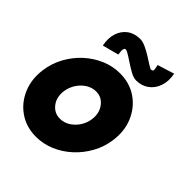

<svg xmlns="http://www.w3.org/2000/svg" viewBox="-208 -831 969 969"><g transform="rotate(45 276.0 -347.0)"><path d="M208 13Q139 13 87.2 -22.5Q35.5 -58 10.2 -117.8Q-15 -177.5 -5 -250Q2.5 -305 28.8 -352.8Q55 -400.5 94.5 -436.8Q134 -473 182.2 -493.5Q230.5 -514 282 -514Q351 -514 402.8 -478.5Q454.5 -443 480 -383Q505.5 -323 495 -250Q487.5 -195.5 461.2 -148Q435 -100.5 395.5 -64.2Q356 -28 308 -7.5Q260 13 208 13ZM229 -137Q257.5 -137 282.2 -152.5Q307 -168 324 -193.8Q341 -219.5 345 -250Q351.5 -297.5 326.5 -330.8Q301.5 -364 261 -364Q233 -364 208 -348.2Q183 -332.5 166.2 -306.5Q149.5 -280.5 145 -250Q138.5 -202 163.5 -169.5Q188.5 -137 229 -137ZM364.5 -545.5Q345.5 -545.5 320.8 -559.2Q296 -573 272 -589.2Q248 -605.5 230.8 -614.8Q213.5 -624 209 -615.5Q205 -606.5 205.8 -598Q206.5 -589.5 208.5 -574.5L121 -551.5Q112 -596 123.2 -631.5Q134.5 -667 162.5 -687.8Q190.5 -708.5 231.5 -708.5Q249.5 -708.5 272.5 -697.8Q295.5 -687 317.8 -673Q340 -659 356.8 -648.2Q373.5 -637.5 378.5 -637.5Q393 -637.5 391.2 -650.5Q389.5 -663.5 386 -677.5L476 -705.5Q485 -658.5 472.2 -622.5Q459.5 -586.5 431.2 -566Q403 -545.5 364.5 -545.5Z"/></g></svg>

Font: Urbanist Black
Style: Italic
Weight: 900
Italic angle: -8°
Designer: Corey Hu
Foundry: Corey Hu
Version: Version 1.330; ttfautohint (v1.8.4.7-5d5b)